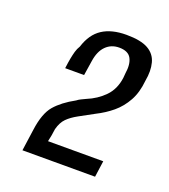

<svg xmlns="http://www.w3.org/2000/svg" viewBox="-79 -654 420 477"><g transform="rotate(20 131.0 -415.0)"><path d="M32 -236 40 -293Q46 -338 64 -359Q82 -380 115 -398Q120 -402 125.5 -404.5Q131 -407 137 -410Q164 -421 183 -440.5Q202 -460 206 -491Q206 -494 206.5 -497Q207 -500 207 -503Q211 -528 203 -543Q195 -558 171 -558Q150 -558 136 -544Q122 -530 118 -503L112 -464H62Q64 -480 66 -490.5Q68 -501 70.5 -510Q73 -519 78 -527Q89 -562 113.5 -578Q138 -594 177 -594Q215 -594 234.5 -583Q254 -572 259.5 -551Q265 -530 260 -503Q257 -471 244.5 -448.5Q232 -426 213.5 -410.5Q195 -395 171 -383Q149 -371 132.5 -362Q116 -353 105.5 -342.5Q95 -332 90 -313Q89 -304 87.5 -296Q86 -288 84 -279H230L224 -236Z"/></g></svg>

Font: Alumni Sans Thin Medium
Style: Italic
Weight: 500
Italic angle: -8°
Version: Version 1.016